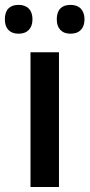

<svg xmlns="http://www.w3.org/2000/svg" viewBox="-41 -751 360 771"><path d="M195.8 0H81.5V-541H195.8ZM187 -673.3Q187 -702.1 201.2 -716.8Q215.3 -731.4 242.2 -731.4Q269 -731.4 283.7 -716.1Q298.3 -700.7 298.3 -673.3Q298.3 -646 283.7 -630.9Q269 -615.7 242.2 -615.7Q215.8 -615.7 201.4 -630.9Q187 -646 187 -673.3ZM-21.5 -673.3Q-21.5 -702.1 -7.3 -716.8Q6.8 -731.4 33.7 -731.4Q60.1 -731.4 74.7 -716.3Q89.4 -701.2 89.4 -673.3Q89.4 -646 74.7 -630.9Q60.1 -615.7 33.7 -615.7Q7.3 -615.7 -7.1 -630.6Q-21.5 -645.5 -21.5 -673.3Z"/></svg>

Font: Viking Open Sans Light
Style: Bold
Weight: 600
Foundry: Ascender Corporation
Version: Version 2.001